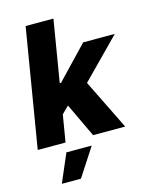

<svg xmlns="http://www.w3.org/2000/svg" viewBox="-138 -818 905 1137"><g transform="rotate(-15 314.5 -249.0)"><path d="M188.5 -145 222.2 -348.6H247.1L435.5 -545.9H629.4L354 -266.1H309.6ZM10.7 0 131.3 -727.5H301.8L181.2 0ZM350.1 0 242.2 -228 375 -349.1 546.9 0ZM96.7 230.5 170.9 57.6H326.2L213.9 230.5Z"/></g></svg>

Font: Inter ExtraBold
Style: Italic
Weight: 800
Italic angle: -9.3988°
Designer: Rasmus Andersson
Foundry: rsms
Version: Version 4.001;git-66647c0bb